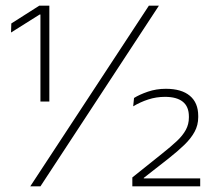

<svg xmlns="http://www.w3.org/2000/svg" viewBox="-20 -659 757 679"><path d="M123 -300V-607.5H120L19 -544L20 -576L119 -639H154.5V-300ZM87 0 506.5 -639H542L123 0ZM448 0V-31.5L553 -115.5Q584.5 -140.5 605.5 -160.2Q626.5 -180 637.2 -199.8Q648 -219.5 648 -243.5V-247Q648 -282 626.5 -299.2Q605 -316.5 563.5 -316.5Q532.5 -316.5 504.2 -307.2Q476 -298 451 -283L454 -312.5Q473 -324.5 503 -334.8Q533 -345 566.5 -345Q622 -345 651.5 -320.2Q681 -295.5 681 -249V-244.5Q681 -216.5 668.2 -193Q655.5 -169.5 632 -146.8Q608.5 -124 575.5 -98L488.5 -30V-21.5L475 -28H688V0Z"/></svg>

Font: Anek Odia Medium ExtraLight
Style: Regular
Weight: 250
Version: Version 1.003